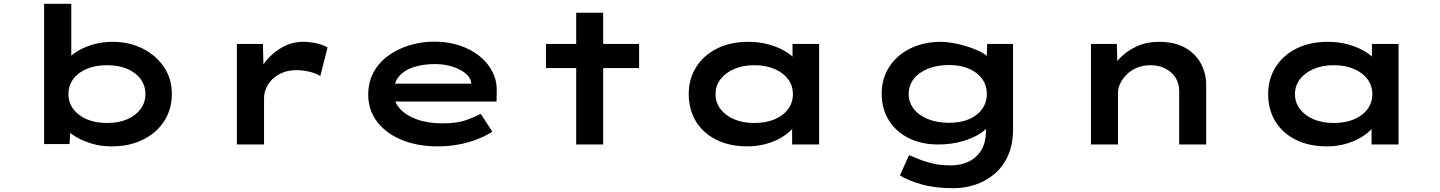

<svg xmlns="http://www.w3.org/2000/svg" viewBox="-20 -760 7576 1010"><path d="M567 10Q514 10 468 -3Q422 -16 386.5 -36Q351 -56 329 -80Q307 -104 301 -124L353 -126L346 -2H212V-740H355V-405L307 -406Q314 -427 336.5 -450.5Q359 -474 394 -494.5Q429 -515 475 -527.5Q521 -540 574 -540Q660 -540 730.5 -504.5Q801 -469 842.5 -407.5Q884 -346 884 -265Q884 -185 843.5 -122.5Q803 -60 731.5 -25Q660 10 567 10ZM543 -113Q604 -113 649 -132.5Q694 -152 719.5 -186.5Q745 -221 745 -265Q745 -310 719.5 -344.5Q694 -379 648.5 -398Q603 -417 543 -417Q483 -417 437 -398Q391 -379 365.5 -344.5Q340 -310 340 -265Q340 -221 365.5 -186.5Q391 -152 437 -132.5Q483 -113 543 -113Z M1226 0V-529H1363L1368 -333L1324 -334Q1340 -391 1378 -438Q1416 -485 1467 -512.5Q1518 -540 1573 -540Q1610 -540 1645.5 -532Q1681 -524 1703 -510L1665 -360Q1644 -374 1608.5 -382.5Q1573 -391 1541 -391Q1499 -391 1467 -378Q1435 -365 1413 -343.5Q1391 -322 1380 -296Q1369 -270 1369 -244V0Z M2283 10Q2174 10 2091 -25Q2008 -60 1962.5 -121.5Q1917 -183 1917 -261Q1917 -327 1944.5 -378.5Q1972 -430 2021 -466Q2070 -502 2133 -521.5Q2196 -541 2266 -541Q2335 -541 2395 -521.5Q2455 -502 2500 -467Q2545 -432 2570 -383.5Q2595 -335 2593 -277L2592 -226H2027L2004 -320H2475L2459 -302V-324Q2455 -353 2427.5 -375Q2400 -397 2358 -410Q2316 -423 2268 -423Q2209 -423 2159.5 -408Q2110 -393 2080.5 -360Q2051 -327 2051 -272Q2051 -225 2083 -189Q2115 -153 2173 -132Q2231 -111 2308 -111Q2385 -111 2434 -129Q2483 -147 2509 -161L2570 -67Q2535 -45 2489 -27Q2443 -9 2390.5 0.5Q2338 10 2283 10Z M3011 0V-693H3153V0ZM2852 -402V-529H3342V-402Z M3913 10Q3818 10 3748 -25Q3678 -60 3640.5 -122Q3603 -184 3603 -265Q3603 -345 3642.5 -407.5Q3682 -470 3752.5 -505Q3823 -540 3916 -540Q3973 -540 4021 -527Q4069 -514 4105 -493.5Q4141 -473 4162 -449.5Q4183 -426 4186 -405L4149 -400V-529H4289V0H4147V-147L4175 -135Q4173 -111 4151.5 -86Q4130 -61 4094.5 -39Q4059 -17 4012 -3.5Q3965 10 3913 10ZM3948 -113Q4009 -113 4055 -132.5Q4101 -152 4126 -186.5Q4151 -221 4151 -265Q4151 -309 4126 -343Q4101 -377 4055 -397Q4009 -417 3948 -417Q3888 -417 3842 -397Q3796 -377 3770 -343Q3744 -309 3744 -265Q3744 -221 3770 -186.5Q3796 -152 3842 -132.5Q3888 -113 3948 -113Z M4996 230Q4898 230 4828 210Q4758 190 4714 163L4762 56Q4785 65 4816 78Q4847 91 4888.5 100.5Q4930 110 4982 110Q5036 110 5078 89Q5120 68 5143.5 27Q5167 -14 5167 -74V-126L5191 -121Q5184 -91 5144 -63Q5104 -35 5044.5 -17.5Q4985 0 4915 0Q4827 0 4760 -33.5Q4693 -67 4655.5 -127.5Q4618 -188 4618 -267Q4618 -347 4658 -408.5Q4698 -470 4768.5 -505Q4839 -540 4932 -540Q4955 -540 4988.5 -534.5Q5022 -529 5058 -518.5Q5094 -508 5126 -493.5Q5158 -479 5178 -459.5Q5198 -440 5198 -416L5169 -408L5173 -529H5309V-80Q5309 -1 5283 57.5Q5257 116 5212.5 154Q5168 192 5112 211Q5056 230 4996 230ZM4972 -114Q5033 -114 5077.5 -133Q5122 -152 5146.5 -186.5Q5171 -221 5171 -266Q5171 -311 5146.5 -345Q5122 -379 5077.5 -398.5Q5033 -418 4972 -418Q4910 -418 4861.5 -398.5Q4813 -379 4786.5 -344.5Q4760 -310 4760 -266Q4760 -222 4786.5 -187.5Q4813 -153 4861.5 -133.5Q4910 -114 4972 -114Z M5719 0V-529H5855L5859 -381L5816 -374Q5834 -415 5870 -453Q5906 -491 5958 -515.5Q6010 -540 6077 -540Q6158 -540 6213 -509.5Q6268 -479 6296.5 -427Q6325 -375 6325 -312V0H6183V-282Q6183 -322 6163 -352.5Q6143 -383 6109 -400Q6075 -417 6032 -417Q5992 -417 5960.5 -403.5Q5929 -390 5907 -368Q5885 -346 5873 -321Q5861 -296 5861 -273V0H5791Q5755 0 5737 0Q5719 0 5719 0Z M6961 10Q6866 10 6796 -25Q6726 -60 6688.5 -122Q6651 -184 6651 -265Q6651 -345 6690.5 -407.5Q6730 -470 6800.5 -505Q6871 -540 6964 -540Q7021 -540 7069 -527Q7117 -514 7153 -493.5Q7189 -473 7210 -449.5Q7231 -426 7234 -405L7197 -400V-529H7337V0H7195V-147L7223 -135Q7221 -111 7199.5 -86Q7178 -61 7142.5 -39Q7107 -17 7060 -3.5Q7013 10 6961 10ZM6996 -113Q7057 -113 7103 -132.5Q7149 -152 7174 -186.5Q7199 -221 7199 -265Q7199 -309 7174 -343Q7149 -377 7103 -397Q7057 -417 6996 -417Q6936 -417 6890 -397Q6844 -377 6818 -343Q6792 -309 6792 -265Q6792 -221 6818 -186.5Q6844 -152 6890 -132.5Q6936 -113 6996 -113Z"/></svg>

Font: Lexend Zetta SemiBold
Style: Regular
Weight: 600
Designer: Bonnie Shaver-Troup, Thomas Jockin
Foundry: Lexend
Version: Version 1.007